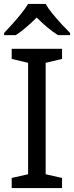

<svg xmlns="http://www.w3.org/2000/svg" viewBox="-20 -964 379 984"><path d="M298 0H40V-52L124 -71V-642L40 -662V-714H298V-662L214 -642V-71L298 -52ZM214 -944Q226 -922 248.5 -894.5Q271 -867 295.5 -840.5Q320 -814 339 -795V-784H277Q251 -800 223 -823.5Q195 -847 168 -874Q141 -847 114 -824Q87 -801 61 -784H1V-795Q20 -815 43.5 -841Q67 -867 89 -894.5Q111 -922 124 -944Z"/></svg>

Font: Noto Sans Vithkuqi
Style: Regular
Weight: 400
Version: Version 1.001